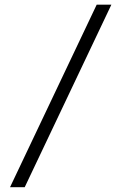

<svg xmlns="http://www.w3.org/2000/svg" viewBox="-20 -686 521 824"><path d="M23 117.5 395 -666H458L86 117.5Z"/></svg>

Font: Anek Gujarati SemiExpanded Light
Style: Regular
Weight: 300
Width: 6
Designer: Mrunmayee Ghaisas (Gujarati), Yesha Goshar (Latin)
Foundry: Ek Type
Version: Version 1.003